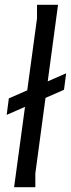

<svg xmlns="http://www.w3.org/2000/svg" viewBox="-20 -784 297 804"><path d="M223 -764 128 -58V0H39L135 -707V-764ZM8 -303 17 -372 257 -477 248 -408Z"/></svg>

Font: Rosario Light
Style: Italic
Weight: 300
Italic angle: -8.05°
Designer: Hector Gatti
Foundry: Omnibus Type
Version: Version 1.101; ttfautohint (v1.8.1.43-b0c9)